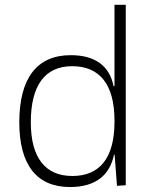

<svg xmlns="http://www.w3.org/2000/svg" viewBox="-20 -752 626 782"><path d="M265.1 9.8C371.6 9.8 427.7 -40.5 444.3 -122.1H446.8L456.5 4.9L492.2 2.4V-732.4H446.3V-401.4H442.4C426.3 -484.4 366.2 -527.3 268.1 -527.3C130.4 -527.3 58.6 -433.6 58.6 -253.9C58.6 -80.6 129.4 9.8 265.1 9.8ZM446.3 -255.9C446.3 -110.8 387.7 -35.2 274.9 -35.2C163.6 -35.2 105.5 -110.4 105.5 -253.9C105.5 -404.3 163.1 -482.4 273.9 -482.4C387.2 -482.4 446.3 -406.7 446.3 -261.2Z"/></svg>

Font: Cascadia Code PL ExtraLight
Style: Regular
Weight: 200
Monospace: yes
Designer: Aaron Bell
Foundry: Saja Typeworks
Version: Version 2404.023